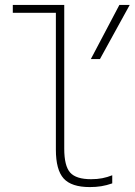

<svg xmlns="http://www.w3.org/2000/svg" viewBox="-20 -750 547 780"><path d="M345 10Q270 10 238.5 -25Q207 -60 207 -142V-698H32V-730H241V-146Q241 -76 265 -49Q289 -22 350 -22Q375 -22 395.5 -26Q416 -30 436 -38V-5Q413 3 391.5 6.5Q370 10 345 10ZM386 -510H349L465 -730H507Z"/></svg>

Font: M PLUS Code Latin ExtraLight
Style: Regular
Weight: 250
Designer: Coji Morishita
Foundry: UNDERFOREST DESIGN
Version: Version 1.002; ttfautohint (v1.8.3)